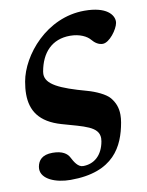

<svg xmlns="http://www.w3.org/2000/svg" viewBox="-78 -499 605 788"><g transform="rotate(-10 224.0 -105.0)"><path d="M304.2 98C305 93.5 305.4 89.2 305.4 85.3C305.4 36.4 246.5 26.2 155.5 0C65.3 -25.9 33.4 -77.4 33.4 -146.4C33.4 -162.7 35.2 -179.9 38.4 -198C57.1 -304 169.4 -442 328.4 -442C420.7 -442 448.3 -403.7 448.3 -376.6C448.3 -374.3 448.1 -372.1 447.7 -370C443.1 -344 407.5 -295 379.5 -295C362.5 -295 347.3 -305 334.9 -320C322.6 -335 293.4 -351 252.4 -351C176.4 -351 131.7 -302 118.2 -225C117.6 -221.6 117.3 -218.3 117.3 -215.1C117.3 -172.2 171.1 -146.7 282.9 -116C317.1 -106.6 358 -88 373.7 -69C390.6 -48.5 400 -25.8 400 4.4C400 14.1 399.1 24.5 397.1 35.9C380.1 132 332.8 232 152.6 232C91.1 232 32.6 208.3 32.6 165.5C32.6 162.7 32.8 159.8 33.3 156.8C38 130.3 54.5 109.5 98.2 109.5C139.6 109.5 158.9 124.7 167.3 140.8C178 161.6 191.9 185 212.9 185C258.9 185 294.2 155 304.2 98Z"/></g></svg>

Font: Linux Biolinum O 
Style: Bold Italic
Weight: 700
Designer: Philipp H. Poll
Foundry: Philipp H. Poll
Version: Version 1.3.2